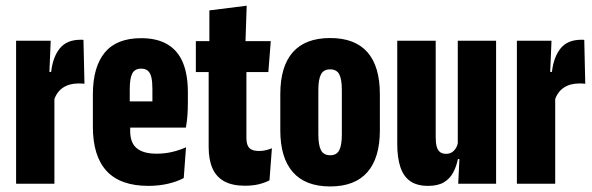

<svg xmlns="http://www.w3.org/2000/svg" viewBox="-20 -645 2079 674"><path d="M170 -294.5 123 -392.5H159.5Q165.5 -445 190 -475.2Q214.5 -505.5 263.5 -505.5Q265.5 -505.5 267.5 -505.5Q269.5 -505.5 273 -505L276.5 -351Q273 -351.5 267.2 -351.8Q261.5 -352 255.5 -352Q223.5 -352 201.5 -337.5Q179.5 -323 170 -294.5ZM36.5 0V-502H158L152 -358L171 -353V0Z M501 7.5Q402.5 7.5 354.2 -44.8Q306 -97 306 -200.5V-313Q306 -410 347.8 -460.5Q389.5 -511 475.5 -511Q531 -511 567.5 -489.5Q604 -468 621.8 -425.8Q639.5 -383.5 639.5 -321V-284Q639.5 -262 638 -240.2Q636.5 -218.5 632.5 -197H515Q515 -242 515 -275.2Q515 -308.5 515 -333Q515 -357.5 511.5 -373Q508 -388.5 499.5 -396.2Q491 -404 475.5 -404Q453 -404 444.2 -386.8Q435.5 -369.5 435.5 -333V-252.5L437 -230.5V-185.5Q437 -164.5 442.8 -149.2Q448.5 -134 460.2 -124.5Q472 -115 489.2 -110.2Q506.5 -105.5 530 -105.5Q559 -105.5 585 -111.8Q611 -118 633 -128L625 -20Q602 -7.5 569.8 0Q537.5 7.5 501 7.5ZM390 -197V-289H603.5V-197Z M840 7Q796 7 767.8 -8.2Q739.5 -23.5 726 -53.8Q712.5 -84 712.5 -128.5V-483H845V-160.5Q845 -136 855.2 -125.5Q865.5 -115 889.5 -115Q902.5 -115 913.5 -117.8Q924.5 -120.5 934.5 -124.5L926 -12Q910 -3.5 888.5 1.8Q867 7 840 7ZM667.5 -392V-500.5H930.5L922 -392ZM715 -492V-608.5L846 -625L841.5 -492Z M1139 9.5Q1052 9.5 1008 -40.8Q964 -91 964 -187.5V-314.5Q964 -412 1008 -461.8Q1052 -511.5 1139 -511.5Q1226 -511.5 1269.8 -461.8Q1313.5 -412 1313.5 -314.5V-187.5Q1313.5 -91 1269.8 -40.8Q1226 9.5 1139 9.5ZM1139 -100Q1162 -100 1171 -117.8Q1180 -135.5 1180 -173V-329.5Q1180 -366.5 1171 -384Q1162 -401.5 1139 -401.5Q1116 -401.5 1106.8 -384Q1097.5 -366.5 1097.5 -329.5V-173Q1097.5 -135.5 1106.8 -117.8Q1116 -100 1139 -100Z M1509.5 -502V-163.5Q1509.5 -144 1512.8 -131.2Q1516 -118.5 1524 -111.8Q1532 -105 1546 -105Q1558 -105 1566.5 -110.5Q1575 -116 1580.5 -125.2Q1586 -134.5 1588 -146.5L1615.5 -86.5H1587.5Q1582 -60.5 1570.8 -39.2Q1559.5 -18 1538.5 -5.2Q1517.5 7.5 1482.5 7.5Q1444 7.5 1420.2 -9Q1396.5 -25.5 1385.5 -58.5Q1374.5 -91.5 1374.5 -140V-502ZM1721.5 -502V0H1588.5L1593.5 -103L1587 -104V-502Z M1928 -294.5 1881 -392.5H1917.5Q1923.5 -445 1948 -475.2Q1972.5 -505.5 2021.5 -505.5Q2023.5 -505.5 2025.5 -505.5Q2027.5 -505.5 2031 -505L2034.5 -351Q2031 -351.5 2025.2 -351.8Q2019.5 -352 2013.5 -352Q1981.5 -352 1959.5 -337.5Q1937.5 -323 1928 -294.5ZM1794.5 0V-502H1916L1910 -358L1929 -353V0Z"/></svg>

Font: Anek Latin Condensed
Style: Bold
Weight: 700
Width: 3
Designer: Yesha Goshar
Foundry: Ek Type
Version: Version 1.003